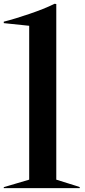

<svg xmlns="http://www.w3.org/2000/svg" viewBox="-32 -972 439 992"><path d="M-12.5 -5 118.8 -43.8V-838.8L-12.5 -852.5V-860Q17.5 -867.5 51.9 -878.1Q86.2 -888.8 121.2 -900.6Q156.2 -912.5 189.4 -925.6Q222.5 -938.8 250 -952.5L258.8 -951.2V-43.8Q292.5 -33.8 318.8 -25Q341.2 -17.5 360.6 -11.9Q380 -6.2 380 -5V0H-12.5Z"/></svg>

Font: Equateur
Style: Regular
Weight: 400
Designer: Ange Degheest & Eugénie Bidaut
Foundry: Velvetyne Type Foundry
Version: Version 1.000;FEAKit 1.0